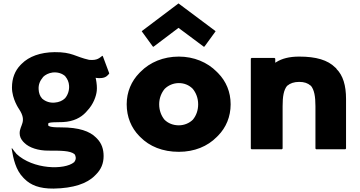

<svg xmlns="http://www.w3.org/2000/svg" viewBox="-20 -866 2108 1123"><path d="M115 -38 123 -30C151 -2 204 15 261 15C337 15 389 15 415 35H416V36C420 41 422 47 423 55C424 66 420 74 414 82V83H413C358 129 173 126 75 33V32C68 24 60 15 53 4L50 1L48 3C58 63 72 128 116 173L124 181C159 216 210 238 294 237C409 235 489 208 535 161L542 154C571 125 586 90 586 47C586 7 575 -27 548 -55L541 -62C505 -98 443 -121 336 -121C303 -121 278 -122 265 -129L263 -130V-133C263 -133 262 -134 262 -137C262 -140 262 -141 263 -143V-146L266 -147C277 -151 299 -151 348 -152C410 -155 453 -178 482 -209L489 -217C527 -256 543 -305 546 -335C548 -354 546 -378 541 -404L539 -411L546 -410C560 -408 591 -407 607 -423L614 -430C616 -432 617 -433 619 -437L582 -536L579 -540C563 -529 551 -511 501 -516C420 -534 403 -562 299 -561C216 -560 150 -536 107 -493L100 -486C68 -453 50 -409 50 -354C50 -286 92 -227 92 -227C140 -154 95 -135 95 -87C95 -68 102 -53 115 -38ZM231 -414V-415C245 -429 265 -439 288 -442C317 -445 343 -437 362 -420V-419C374 -405 383 -386 384 -365C386 -338 377 -311 361 -292L360 -291C346 -277 325 -268 301 -266C273 -263 246 -272 227 -289H226V-290C213 -304 207 -323 206 -343C204 -371 214 -394 231 -414Z M943 -346C964 -367 994 -380 1026 -380C1057 -380 1085 -369 1107 -347C1126 -324 1139 -293 1139 -256C1139 -221 1128 -190 1108 -166C1088 -146 1058 -133 1026 -133C992 -133 963 -145 942 -166C924 -188 911 -219 911 -256C911 -292 924 -323 943 -346ZM794 -71 801 -64C854 -10 931 22 1026 22C1117 22 1194 -10 1248 -65L1256 -73C1302 -120 1329 -183 1329 -256C1329 -329 1302 -391 1256 -438L1248 -446C1193 -502 1114 -535 1026 -535C936 -535 857 -502 802 -446L795 -439C749 -392 721 -329 721 -256C721 -182 748 -118 794 -71ZM809 -683 873 -595 877 -592 1024 -703 1173 -592 1177 -595 1241 -683 1238 -686 1024 -846 812 -686Z M1633 3V-245C1633 -301 1639 -340 1660 -365H1661C1677 -379 1700 -387 1730 -387C1759 -387 1780 -380 1797 -365H1798C1818 -341 1825 -302 1825 -245V3L1829 7H2000L2004 3V-287C2004 -367 1986 -425 1948 -463L1947 -465V-466L1941 -471C1897 -515 1829 -535 1730 -535C1671 -535 1629 -523 1598 -504L1590 -499V-523L1586 -527H1451L1447 -523V3L1451 7H1629Z"/></svg>

Font: Hussar Woodtype
Style: Bd
Weight: 900
Foundry: Cannot Into Space Fonts
Version: Version 1.07